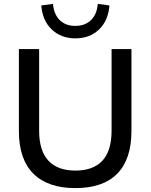

<svg xmlns="http://www.w3.org/2000/svg" viewBox="-20 -957 773 986"><path d="M367 9Q226 9 151.5 -65Q77 -139 77 -284V-705H181V-286Q181 -183 228.5 -132Q276 -81 367 -81Q459 -81 506 -132Q553 -183 553 -286V-705H655V-284Q655 -139 582 -65Q509 9 367 9ZM367 -760Q294 -760 246 -805.5Q198 -851 192 -929L252 -937Q257 -883 287 -853.5Q317 -824 367 -824Q416 -824 447 -853.5Q478 -883 482 -937L542 -929Q536 -851 488.5 -805.5Q441 -760 367 -760Z"/></svg>

Font: Nunito Sans 12pt SemiBold
Style: Regular
Weight: 600
Designer: Vernon Adams
Foundry: Vernon Adams
Version: Version 3.101;gftools[0.9.27]